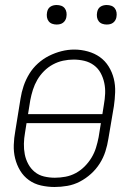

<svg xmlns="http://www.w3.org/2000/svg" viewBox="-20 -739 540 767"><path d="M198 8Q171 8 144 2Q117 -4 95.5 -19.5Q74 -35 60.5 -57.5Q47 -80 40.5 -106Q34 -132 35 -160Q36 -188 41 -215L62 -345Q66 -371 74.5 -396Q83 -421 97 -444Q111 -467 131.5 -485.5Q152 -504 176 -516Q200 -528 225.5 -534.5Q251 -541 277 -541Q304 -541 331 -533.5Q358 -526 379 -511Q400 -496 414 -473.5Q428 -451 434.5 -425Q441 -399 440 -370.5Q439 -342 435 -315L413 -185Q409 -159 401 -134Q393 -109 378.5 -86Q364 -63 343.5 -44.5Q323 -26 299 -13.5Q275 -1 249 3.5Q223 8 198 8ZM92 -283H389L395 -321Q399 -343 400 -365Q401 -387 396.5 -408Q392 -429 382 -447.5Q372 -466 355 -478.5Q338 -491 317 -496Q296 -501 274 -501Q253 -501 232 -496.5Q211 -492 191.5 -481.5Q172 -471 156 -455Q140 -439 129 -420Q118 -401 111.5 -380.5Q105 -360 101 -339ZM199 -29Q220 -29 241.5 -33Q263 -37 282.5 -47.5Q302 -58 318 -74Q334 -90 345.5 -109Q357 -128 363.5 -149Q370 -170 374 -191L383 -247H86L80 -209Q76 -187 75.5 -165Q75 -143 79 -122.5Q83 -102 93 -83.5Q103 -65 119 -52Q135 -39 156 -34Q177 -29 199 -29ZM406 -641Q397 -641 388.5 -644Q380 -647 374.5 -654Q369 -661 367.5 -670.5Q366 -680 368 -690Q369 -696 372 -702Q375 -708 381 -712Q387 -716 393.5 -717.5Q400 -719 406 -719Q416 -719 424.5 -716Q433 -713 438.5 -706Q444 -699 445.5 -689.5Q447 -680 445 -670Q444 -664 440.5 -658Q437 -652 431.5 -648Q426 -644 419.5 -642.5Q413 -641 406 -641ZM206 -641Q197 -641 188.5 -644Q180 -647 174.5 -654Q169 -661 167.5 -670.5Q166 -680 168 -690Q169 -696 172 -702Q175 -708 181 -712Q187 -716 193.5 -717.5Q200 -719 206 -719Q216 -719 224.5 -716Q233 -713 238.5 -706Q244 -699 245.5 -689.5Q247 -680 245 -670Q244 -664 240.5 -658Q237 -652 231.5 -648Q226 -644 219.5 -642.5Q213 -641 206 -641Z"/></svg>

Font: Iosevka Curly XLtObl
Style: Regular
Weight: 200
Italic angle: -9°
Monospace: yes
Designer: Belleve Invis
Foundry: Belleve Invis
Version: Version 11.1.0; ttfautohint (v1.8.3)